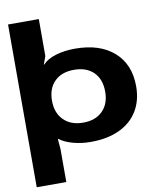

<svg xmlns="http://www.w3.org/2000/svg" viewBox="-101 -813 902 1106"><g transform="rotate(-10 350.5 -260.0)"><path d="M688 -258Q688 -174 650.5 -113Q613 -52 543 -19.5Q473 13 377 13Q321 13 272 -0.5Q223 -14 193 -37H191L196 24V216H23V-736H203V-520L186 -473H189Q214 -501 264.5 -516.5Q315 -532 378 -532Q523 -532 605.5 -459Q688 -386 688 -258ZM352 -104Q424 -104 465.5 -145.5Q507 -187 507 -258Q507 -331 465.5 -372Q424 -413 351 -413Q279 -413 237.5 -372Q196 -331 196 -259Q196 -188 238 -146Q280 -104 352 -104Z"/></g></svg>

Font: Non Bureau Extended
Style: Bold
Weight: 700
Width: 7
Designer: Jona Saucedo
Foundry: Non Foundry
Version: Version 1.000; ttfautohint (v1.8.4)